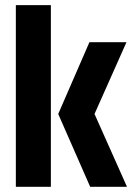

<svg xmlns="http://www.w3.org/2000/svg" viewBox="-20 -719 528 739"><path d="M41 0V-699.2H175.8V0ZM204.1 -280.3 324.2 -556.6H466.8L343.8 -280.3L468.8 0H327.1Z"/></svg>

Font: Post No Bills Colombo
Style: ExtraBold
Weight: 900
Designer: Kosala Senevirathne, Siva Puranthara, Lasantha Premarathna, Tharique Azeez
Foundry: Mooniak
Version: Version 1.220 ; ttfautohint (v1.5)